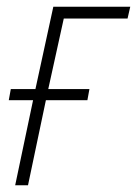

<svg xmlns="http://www.w3.org/2000/svg" viewBox="-20 -549 406 569"><path d="M25 0H63L116 -252H239L245 -285H123L169 -494H358L366 -529H138L85 -285H12L6 -252H78Z"/></svg>

Font: Noto Sans SemiCondensed ExtraLight
Style: Italic
Weight: 200
Width: 4
Italic angle: -12°
Designer: Monotype Design Team
Foundry: Monotype Imaging Inc.
Version: Version 2.013